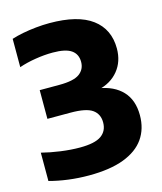

<svg xmlns="http://www.w3.org/2000/svg" viewBox="-113 -834 784 927"><g transform="rotate(-15 278.5 -370.0)"><path d="M217.5 10Q164 10 114.2 3.5Q64.5 -3 20 -15V-156.5Q62.5 -145.5 113.2 -138.5Q164 -131.5 209.5 -131.5Q284 -131.5 316.2 -154.2Q348.5 -177 348.5 -220Q348.5 -262 317.5 -284Q286.5 -306 208.5 -306H93V-449.5H190.5Q263 -449.5 292.2 -471Q321.5 -492.5 321.5 -530Q321.5 -568.5 293 -588.5Q264.5 -608.5 200 -608.5Q158.5 -608.5 113.5 -601.2Q68.5 -594 31 -581V-722.5Q55.5 -730.5 87.5 -736.8Q119.5 -743 154.5 -746.5Q189.5 -750 221.5 -750Q363.5 -750 434.2 -697Q505 -644 505 -547.5Q505 -482.5 468.2 -437.5Q431.5 -392.5 367.5 -378V-385Q445 -373 487 -328.2Q529 -283.5 529 -207.5Q529 -140 495 -91.2Q461 -42.5 391.8 -16.2Q322.5 10 217.5 10Z"/></g></svg>

Font: Encode Sans Condensed Thin ExtraBold
Style: Regular
Weight: 800
Version: Version 3.002